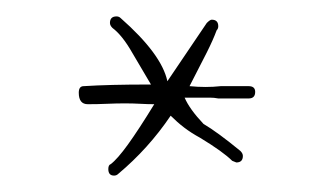

<svg xmlns="http://www.w3.org/2000/svg" viewBox="-20 -342 386 234"><path d="M119 -128Q112 -128 112 -136Q112 -141 115 -142Q123 -148 136 -166Q149 -184 168 -215Q160 -215 151 -215.5Q142 -216 132 -216Q122 -216 110.5 -215.5Q99 -215 87 -215Q76 -215 76 -229Q76 -237 82 -237Q98 -238 117.5 -238.5Q137 -239 164 -239L141 -278Q129 -299 117 -308Q114 -311 114 -314Q114 -322 122 -322Q125 -322 127 -320Q177 -276 184 -243L232 -314Q236 -318 238 -318Q246 -318 246 -310Q246 -307 244 -305Q240 -294 232 -278Q224 -262 211 -237Q231 -235 249 -237H283Q291 -237 291 -230Q291 -222 283 -222H246Q241 -223 236 -223Q231 -223 226 -223H205Q211 -209 228 -191Q245 -181 273 -158Q276 -155 276 -152Q276 -144 268 -144L263 -146Q252 -157 224 -174Q213 -180 204.5 -186.5Q196 -193 188 -201Q161 -161 124 -130Q122 -128 119 -128Z"/></svg>

Font: Puppies Play
Style: Regular
Weight: 400
Designer: Robert E. Leuschke
Foundry: Robert E. Leuschke
Version: Version 1.010; ttfautohint (v1.8.3)